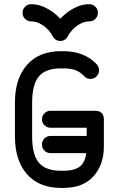

<svg xmlns="http://www.w3.org/2000/svg" viewBox="-20 -914 576 938"><path d="M227 -290Q209.5 -290 197.2 -302.1Q185 -314.2 185 -331Q185 -348.5 197.2 -360.6Q209.5 -372.8 227 -372.8H444Q487.5 -372.8 487.5 -329.2V-199Q487.5 -109.5 436.8 -52.8Q386 4 290 4H277.2Q171.2 4 112.1 -62.8Q53 -129.5 53 -246.8V-413.2Q53 -530.5 112.1 -597.2Q171.2 -664 277.2 -664H290Q339.5 -664 381.4 -647.9Q423.2 -631.8 453 -599.5Q464 -586.5 464 -570.2Q464 -553.5 451.8 -541Q439.5 -528.5 422 -528.5Q403 -528.5 391.2 -542Q373.2 -561.5 349.8 -570.8Q326.2 -580 290 -580H277.2Q203.2 -580 170.1 -540.8Q137 -501.5 137 -413.2V-246.8Q137 -157.8 170.1 -118.8Q203.2 -79.8 277.2 -79.8H290Q353.5 -79.8 378.5 -108.2Q403.5 -136.8 403.5 -199V-290ZM227 -165.8Q209.5 -165.8 197.2 -178Q185 -190.2 185 -207.8Q185 -225.2 197.2 -237.5Q209.5 -249.8 227 -249.8H445.5Q462.2 -249.8 474.9 -237.5Q487.5 -225.2 487.5 -207.8Q487.5 -190.2 474.9 -178Q462.2 -165.8 445.5 -165.8ZM237 -737Q230.2 -752.8 214.1 -769.5Q198 -786.2 176.6 -797.9Q155.2 -809.5 132.2 -809.5Q114.8 -809.5 102.5 -821.8Q90.2 -834 90.2 -851.5Q90.2 -869 102.5 -881.2Q114.8 -893.5 132.2 -893.5Q164.5 -893.5 194.5 -880Q224.5 -866.5 249 -846.4Q273.5 -826.2 288.8 -806.2H259.8Q276 -826.2 300 -846.4Q324 -866.5 354 -880Q384 -893.5 416.2 -893.5Q433.8 -893.5 446 -881.2Q458.2 -869 458.2 -851.5Q458.2 -834 446 -821.8Q433.8 -809.5 416.2 -809.5Q393.5 -809.5 372 -797.9Q350.5 -786.2 334.8 -769.5Q319 -752.8 311.5 -737Q306 -726.8 297 -720.4Q288 -714 274.2 -714Q261.5 -714 252 -720.4Q242.5 -726.8 237 -737Z"/></svg>

Font: Libertine-Super Thin
Style: Regular
Weight: 100
Designer: Bastien Sozeau
Foundry: NBR — Bastien Sozeau
Version: Version 2.003;gftools[0.9.33]